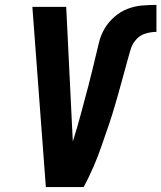

<svg xmlns="http://www.w3.org/2000/svg" viewBox="-20 -763 658 783"><path d="M321 0H167L112 -735H250L274 -245Q275 -230 275.5 -215.5Q276 -201 277 -186Q286 -215 294.5 -243.5Q303 -272 310.5 -301Q318 -330 326 -359Q334 -388 341.5 -417Q349 -446 356 -475Q363 -504 370 -533Q377 -562 384 -591Q391 -620 407 -647Q423 -674 447.5 -695Q472 -716 500.5 -727Q529 -738 559 -740.5Q589 -743 618 -743V-633Q596 -633 573 -626Q550 -619 534.5 -601Q519 -583 512.5 -561Q506 -539 500 -517Q494 -495 488 -473Q482 -451 476 -429.5Q470 -408 464 -386Q458 -364 451.5 -342.5Q445 -321 438.5 -299Q432 -277 424.5 -255.5Q417 -234 409.5 -212.5Q402 -191 394.5 -169Q387 -147 379 -126Q371 -105 361.5 -83.5Q352 -62 342 -41Q332 -20 321 0Z"/></svg>

Font: Iosevka Aile Extrabold
Style: Italic
Weight: 800
Italic angle: -9°
Designer: Belleve Invis
Foundry: Belleve Invis
Version: Version 31.1.0; ttfautohint (v1.8.4)